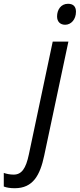

<svg xmlns="http://www.w3.org/2000/svg" viewBox="-147 -756 422 1016"><path d="M198 -625C229 -625 255 -653 255 -694C255 -721 241 -736 213 -736C175 -736 155 -704 155 -669C155 -641 172 -625 198 -625ZM-69 240C28 240 65 171 87 67L215 -536H132L6 60C-10 137 -33 168 -75 168C-94 168 -113 164 -127 159V231C-112 237 -92 240 -69 240Z"/></svg>

Font: Noto Sans SemiCondensed
Style: Italic
Weight: 400
Width: 4
Italic angle: -12°
Designer: Monotype Design Team
Foundry: Monotype Imaging Inc.
Version: Version 2.013